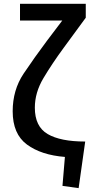

<svg xmlns="http://www.w3.org/2000/svg" viewBox="-20 -805 492 998"><path d="M425.8 -712.9Q425.8 -731.4 425.8 -785.2Q340.8 -785.2 84 -785.2Q84 -763.7 84 -698.2Q138.7 -698.2 303.7 -698.2Q284.2 -671.9 224.6 -593.8Q160.2 -507.8 102.5 -421.9Q45.9 -336.9 45.9 -226.6Q45.9 -108.4 120.1 -53.7Q194.3 1 317.4 10.7Q313.5 60.5 304.7 161.1Q326.2 164.1 388.7 172.9Q397.5 112.3 422.9 -69.3Q293.9 -69.3 227.5 -108.4Q161.1 -147.5 161.1 -245.1Q161.1 -324.2 206.1 -399.4Q251 -474.6 310.5 -555.7Q349.6 -608.4 425.8 -712.9Z"/></svg>

Font: DaxlinePro-Medium
Style: Medium
Weight: 400
Designer: Hans Reichel
Version: Version 7.502; 2006